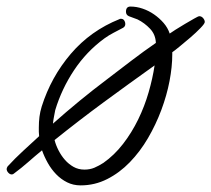

<svg xmlns="http://www.w3.org/2000/svg" viewBox="-70 -516 642 583"><path d="M551.8 -449.2Q551.8 -444.3 538.6 -430.7Q525.4 -417 508.3 -402.3Q491.2 -387.7 475.1 -374.5Q459 -361.3 453.1 -357.4V-350.6Q453.1 -313.5 444.8 -270Q436.5 -226.6 419.9 -182.1Q403.3 -137.7 379.4 -96.7Q355.5 -55.7 324.2 -23.4Q293 8.8 255.4 27.8Q217.8 46.9 174.8 46.9Q152.3 46.9 133.8 37.6Q115.2 28.3 100.6 13.2Q85.9 -2 75.2 -21Q64.5 -40 57.6 -59.6Q36.1 -42 15.6 -23.9Q-4.9 -5.9 -27.3 10.7Q-30.3 13.7 -34.2 13.7Q-40 13.7 -44.9 8.3Q-49.8 2.9 -49.8 -2.9Q-49.8 -5.9 -46.9 -10.7Q-24.4 -35.2 0 -57.6Q24.4 -80.1 48.8 -102.5Q47.9 -109.4 47.9 -115.7Q47.9 -122.1 47.9 -128.9Q47.9 -145.5 49.8 -161.1Q51.8 -176.8 56.6 -192.4Q85 -282.2 145 -352.5Q205.1 -422.9 293 -458Q293.9 -459 296.9 -459Q303.7 -459 307.1 -454.1Q310.5 -449.2 310.5 -443.4Q310.5 -435.5 303.7 -431.6Q289.1 -423.8 274.9 -416.5Q260.7 -409.2 247.1 -399.4Q192.4 -359.4 154.8 -302.7Q117.2 -246.1 97.7 -181.6Q95.7 -170.9 93.8 -161.1Q91.8 -151.4 90.8 -140.6Q170.9 -211.9 253.9 -274.4Q291 -302.7 328.1 -331.1Q365.2 -359.4 403.3 -385.7Q402.3 -411.1 385.7 -428.7Q369.1 -446.3 347.7 -457Q340.8 -460 334.5 -461.9Q328.1 -463.9 321.3 -466.8Q312.5 -470.7 312.5 -480.5Q312.5 -496.1 326.2 -496.1Q344.7 -496.1 363.3 -489.7Q381.8 -483.4 397.9 -472.2Q414.1 -460.9 426.8 -446.3Q439.5 -431.6 445.3 -414.1Q449.2 -417 462.9 -425.8Q476.6 -434.6 491.7 -443.4Q506.8 -452.1 519.5 -459.5Q532.2 -466.8 535.2 -466.8Q542 -466.8 546.9 -460.9Q551.8 -455.1 551.8 -449.2ZM399.4 -317.4Q321.3 -261.7 245.6 -206.1Q169.9 -150.4 95.7 -90.8Q99.6 -75.2 107.9 -59.1Q116.2 -43 127.4 -30.3Q138.7 -17.6 153.3 -9.3Q168 -1 186.5 -1Q203.1 -1 216.8 -6.8Q230.5 -12.7 244.1 -21.5Q277.3 -44.9 303.7 -79.1Q330.1 -113.3 349.6 -153.3Q369.1 -193.4 381.3 -235.8Q393.6 -278.3 399.4 -317.4Z"/></svg>

Font: Calligraffiti
Style: Regular
Weight: 400
Designer: Dathan Boardman
Foundry: Open Window
Version: Version 1.000